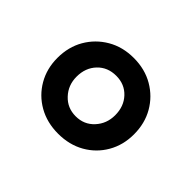

<svg xmlns="http://www.w3.org/2000/svg" viewBox="-80 -826 554 554"><g transform="rotate(45 197.0 -549.5)"><path d="M197 -394.8Q151.5 -394.8 116.2 -414.9Q81 -435 60.9 -469.8Q40.8 -504.6 40.8 -548.3Q40.8 -593 61 -627.9Q81.2 -662.8 116.4 -683.4Q151.5 -704 197 -704Q242.5 -704 277.8 -683.4Q313 -662.8 333.1 -627.9Q353.2 -593 353.2 -548.3Q353.2 -504.6 333.1 -469.8Q313 -435 277.8 -414.9Q242.5 -394.8 197 -394.8ZM197.2 -466.2Q231.5 -466.2 253.6 -490.4Q275.8 -514.5 275.8 -549Q275.8 -585.2 253.8 -608.5Q231.9 -631.8 197.6 -631.8Q162.5 -631.8 140.4 -608.5Q118.2 -585.2 118.2 -549Q118.2 -514.5 140.7 -490.4Q163.1 -466.2 197.2 -466.2Z"/></g></svg>

Font: Outfit Thin
Style: Regular
Weight: 100
Designer: Rodrigo Fuenzalida
Foundry: fragTYPE
Version: Version 1.000